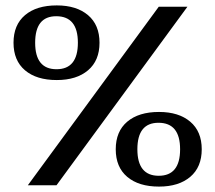

<svg xmlns="http://www.w3.org/2000/svg" viewBox="-20 -685 795 710"><path d="M190 -389Q115 -389 72.5 -425Q30 -461 30 -527Q30 -593 72.5 -629Q115 -665 190 -665Q263 -665 305.5 -629Q348 -593 348 -527Q348 -461 305.5 -425Q263 -389 190 -389ZM83 0 567 -660H673L189 0ZM189 -429Q268 -429 268 -527Q268 -625 188 -625Q110 -625 110 -527Q110 -429 189 -429ZM568 5Q493 5 450.5 -31Q408 -67 408 -133Q408 -199 450.5 -235Q493 -271 568 -271Q641 -271 683.5 -235Q726 -199 726 -133Q726 -67 683.5 -31Q641 5 568 5ZM567 -35Q646 -35 646 -133Q646 -231 566 -231Q488 -231 488 -133Q488 -35 567 -35Z"/></svg>

Font: El Messiri
Style: Bold
Weight: 700
Designer: Mohamed Gaber
Foundry: Kief Type Foundry
Version: Version 2.020; ttfautohint (v1.8.3)